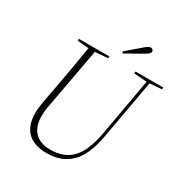

<svg xmlns="http://www.w3.org/2000/svg" viewBox="-195 -988 1088 1147"><g transform="rotate(30 349.0 -415.0)"><path d="M288 14C427 14 508 -65 540 -243L614 -655L696 -661L698 -674H507L505 -661L594 -654L523 -256C491 -80 420 -15 296 -15C213 -15 153 -59 153 -165C153 -191 157 -222 164 -255L237 -654L325 -661L327 -674H116L114 -661L193 -654C177 -560 165 -481 137 -334L122 -255C116 -220 111 -188 111 -162C111 -34 186 14 288 14ZM379 -739 386 -729C422 -749 458 -770 494 -790C523 -806 533 -815 533 -826C533 -835 527 -844 515 -844C504 -844 491 -837 466 -814C437 -790 408 -764 379 -739Z"/></g></svg>

Font: Source Serif 4 Display Light
Style: Italic
Weight: 300
Italic angle: -12°
Designer: Frank Grießhammer
Foundry: Adobe Systems Incorporated
Version: Version 4.004;hotconv 1.0.117;makeotfexe 2.5.65602